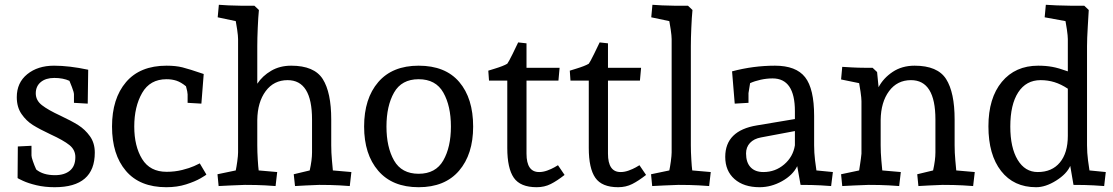

<svg xmlns="http://www.w3.org/2000/svg" viewBox="-20 -780 4697 810"><path d="M112.8 -124Q112.8 -117.2 118.9 -99.6Q125 -82 132.8 -64.9Q161.6 -41 211.9 -41Q252 -41 274.9 -60.1Q297.9 -79.1 297.9 -117.2Q297.9 -147.9 272.9 -168Q248 -188 193.8 -212.9Q147 -234.9 118.9 -252.4Q90.8 -270 70.8 -299.1Q50.8 -328.1 50.8 -370.1Q50.8 -431.2 95 -467Q139.2 -502.9 208 -502.9Q272 -502.9 352.1 -485.8L350.1 -342.8L292 -346.2V-381.8Q292 -390.6 283.4 -412.8Q274.9 -435.1 272.9 -439Q246.1 -451.2 209 -451.2Q172.9 -451.2 151.9 -433.6Q130.9 -416 130.9 -386.2Q130.9 -356.4 157 -336.2Q183.1 -315.9 234.9 -292Q281.7 -270 310.3 -252Q338.9 -233.9 359.4 -205.3Q379.9 -176.8 379.9 -136.2Q379.9 9.8 210.9 9.8Q168.9 9.8 134 1.5Q99.1 -6.8 76.7 -17.3Q54.2 -27.8 54.2 -28.8L55.2 -162.1L112.8 -165Z M839.4 -467.8 829.6 -342.8 771.5 -346.2V-381.8Q771.5 -391.6 764.6 -416Q743.7 -433.1 724.6 -439.5Q705.6 -445.8 682.6 -445.8Q612.8 -445.8 579.6 -387.9Q546.4 -330.1 546.4 -246.1Q546.4 -163.1 579.6 -109.1Q612.8 -55.2 682.6 -55.2Q717.8 -55.2 748.8 -63Q779.8 -70.8 798.6 -79.3Q817.4 -87.9 822.8 -90.8L850.6 -43.9Q850.6 -42 826.7 -28.1Q802.7 -14.2 765.1 -2.2Q727.5 9.8 681.6 9.8Q569.8 9.8 511.2 -59.1Q452.6 -127.9 452.6 -246.1Q452.6 -364.3 511.7 -433.6Q570.8 -502.9 682.6 -502.9Q721.7 -502.9 749.8 -495.8Q777.8 -488.8 839.4 -467.8Z M995.6 -755.9H1053.2L1072.3 -737.8Q1069.3 -708 1067.4 -663.1Q1065.4 -618.2 1065.4 -585V-426.8Q1087.4 -460 1124 -481.4Q1160.6 -502.9 1208.5 -502.9Q1305.7 -502.9 1341.6 -446.5Q1377.4 -390.1 1377.4 -275.9V-167Q1377.4 -136.2 1380.4 -103.5Q1383.3 -70.8 1384.3 -61L1462.4 -54.2L1455.6 4.9Q1446.8 3.9 1411.6 2Q1376.5 0 1326.7 0Q1302.7 1 1270 2.4Q1237.3 3.9 1224.6 4.9L1219.2 -44.9L1286.6 -61Q1296.4 -105 1296.4 -137.2V-275.9Q1296.4 -441.9 1193.4 -441.9Q1135.3 -441.9 1100.8 -395.5Q1066.4 -349.1 1065.4 -273.9V-167Q1065.4 -139.2 1067.4 -107.2Q1069.3 -75.2 1071.3 -61L1149.4 -54.2L1142.6 4.9Q1133.8 3.9 1098.6 2Q1063.5 0 1013.2 0Q987.3 1 952.4 2.4Q917.5 3.9 902.3 4.9L897.5 -44.9L974.6 -61Q977.5 -74.2 981 -99.1Q984.4 -124 984.4 -137.2V-615.2Q984.4 -628.4 980.5 -655.3Q976.6 -682.1 974.6 -690.9L898.4 -707L903.3 -759.8Q915.5 -758.8 944.1 -757.3Q972.7 -755.9 995.6 -755.9Z M1746.1 9.8Q1635.3 9.8 1575.7 -59.6Q1516.1 -128.9 1516.1 -246.1Q1516.1 -364.3 1575.7 -433.6Q1635.3 -502.9 1746.1 -502.9Q1858.9 -502.9 1917.5 -434.1Q1976.1 -365.2 1976.1 -246.1Q1976.1 -128.9 1916.5 -59.6Q1856.9 9.8 1746.1 9.8ZM1746.1 -445.8Q1674.3 -445.8 1642.3 -389.4Q1610.4 -333 1610.4 -246.1Q1610.4 -159.2 1642.3 -103Q1674.3 -46.9 1746.1 -46.9Q1817.9 -46.9 1850.1 -103Q1882.3 -159.2 1882.3 -246.1Q1882.3 -333 1850.3 -389.4Q1818.4 -445.8 1746.1 -445.8Z M2244.1 9.8Q2175.3 9.8 2147.7 -30Q2120.1 -69.8 2120.1 -155.8V-439.9H2043L2040 -481.9L2066.9 -490.2Q2104 -501.5 2120.1 -511.2Q2125 -517.1 2142.6 -552.5Q2160.2 -587.9 2166 -601.1L2201.2 -597.2V-494.1H2340.8L2335.9 -439.9H2201.2V-131.8Q2201.2 -53.7 2254.9 -54.2Q2271 -54.2 2288.6 -60.5Q2306.2 -66.9 2318.6 -74Q2331.1 -81.1 2334 -83L2361.8 -42Q2330.1 -17.1 2303.5 -3.7Q2276.9 9.8 2244.1 9.8Z M2587.9 9.8Q2519 9.8 2491.5 -30Q2463.9 -69.8 2463.9 -155.8V-439.9H2386.7L2383.8 -481.9L2410.6 -490.2Q2447.8 -501.5 2463.9 -511.2Q2468.8 -517.1 2486.3 -552.5Q2503.9 -587.9 2509.8 -601.1L2544.9 -597.2V-494.1H2684.6L2679.7 -439.9H2544.9V-131.8Q2544.9 -53.7 2598.6 -54.2Q2614.7 -54.2 2632.3 -60.5Q2649.9 -66.9 2662.4 -74Q2674.8 -81.1 2677.7 -83L2705.6 -42Q2673.8 -17.1 2647.2 -3.7Q2620.6 9.8 2587.9 9.8Z M2824.7 -755.9H2882.3L2901.4 -737.8Q2898.4 -708 2896.5 -663.1Q2894.5 -618.2 2894.5 -585V-167Q2894.5 -139.2 2896.5 -107.2Q2898.4 -75.2 2900.4 -61L2978.5 -54.2L2971.7 4.9Q2962.9 3.9 2927.7 2Q2892.6 0 2842.3 0Q2816.4 1 2781.5 2.4Q2746.6 3.9 2731.4 4.9L2726.6 -44.9L2803.7 -61Q2806.6 -74.2 2810.1 -99.1Q2813.5 -124 2813.5 -137.2V-615.2Q2813.5 -628.4 2809.6 -655.3Q2805.7 -682.1 2803.7 -690.9L2727.5 -707L2732.4 -759.8Q2744.6 -758.8 2773.2 -757.3Q2801.8 -755.9 2824.7 -755.9Z M3184.6 9.8Q3117.7 9.8 3078.6 -24.7Q3039.6 -59.1 3039.6 -118.2Q3039.6 -229 3173.3 -251L3333.5 -277.8V-311Q3333.5 -449.2 3239.3 -449.2Q3214.4 -449.2 3189 -443.6Q3163.6 -438 3144.5 -429.2L3137.7 -387.2V-346.2L3079.6 -342.8L3068.4 -479Q3158.2 -502.9 3249.5 -502.9Q3338.4 -502.9 3376.5 -454.3Q3414.6 -405.8 3414.6 -291V-167Q3414.6 -136.2 3418.5 -103.5Q3422.4 -70.8 3424.3 -61L3493.7 -54.2L3486.3 4.9Q3477.5 3.9 3442.6 2Q3407.7 0 3357.4 0L3343.3 -79.1Q3324.7 -41 3279.1 -15.6Q3233.4 9.8 3184.6 9.8ZM3127.4 -132.8Q3127.4 -94.7 3146.5 -74.5Q3165.5 -54.2 3200.7 -54.2Q3250.5 -54.2 3288.1 -86.2Q3325.7 -118.2 3333.5 -167V-227.1L3190.4 -200.2Q3160.6 -194.8 3144 -177Q3127.4 -159.2 3127.4 -132.8Z M4085.4 4.9Q4076.7 3.9 4041.5 2Q4006.3 0 3956.5 0Q3932.6 1 3899.9 2.4Q3867.2 3.9 3854.5 4.9L3849.6 -44.9L3916.5 -61Q3926.3 -105 3926.3 -137.2V-275.9Q3926.3 -441.9 3823.2 -441.9Q3765.1 -441.9 3730.7 -395.5Q3696.3 -349.1 3695.3 -273.9V-167Q3695.3 -136.2 3698.2 -103.5Q3701.2 -70.8 3702.1 -61L3780.3 -54.2L3773.4 4.9Q3764.6 3.9 3729.5 2Q3694.3 0 3644.5 0Q3618.7 1 3583.5 2.4Q3548.3 3.9 3533.2 4.9L3528.3 -44.9L3604.5 -61Q3605.5 -68.8 3608.9 -89.8Q3612.3 -110.8 3614.3 -131.8V-353Q3614.3 -366.2 3610.4 -393.1Q3606.4 -419.9 3604.5 -429.2L3528.3 -444.8L3533.2 -498Q3545.4 -497.1 3574 -495.6Q3602.5 -494.1 3625.5 -494.1H3661.1L3680.2 -476.1L3686.5 -412.1Q3706.5 -450.2 3745.8 -476.6Q3785.2 -502.9 3838.4 -502.9Q3935.5 -502.9 3971.4 -446.5Q4007.3 -390.1 4007.3 -275.9V-167Q4007.3 -136.2 4010.3 -103.5Q4013.2 -70.8 4014.2 -61L4092.3 -54.2Z M4508.8 0 4495.1 -80.1Q4480 -45.9 4435.5 -18.1Q4391.1 9.8 4351.1 9.8Q4256.8 9.8 4203.4 -58.6Q4149.9 -127 4149.9 -247.1Q4149.9 -366.2 4206.5 -434.6Q4263.2 -502.9 4359.9 -502.9Q4392.1 -502.9 4418.9 -498Q4445.8 -493.2 4484.9 -479V-615.2Q4484.9 -628.4 4481 -655.3Q4477.1 -682.1 4475.1 -690.9L4387.2 -707L4392.1 -759.8Q4405.3 -758.8 4438.2 -757.3Q4471.2 -755.9 4496.1 -755.9H4554.2L4573.2 -737.8Q4572.3 -720.7 4569.1 -668.5Q4565.9 -616.2 4565.9 -585V-167Q4565.9 -136.2 4570.1 -103.5Q4574.2 -70.8 4576.2 -61L4645 -54.2L4638.2 4.9Q4628.9 3.9 4594 2Q4559.1 0 4508.8 0ZM4370.1 -441.9Q4309.1 -441.9 4275.6 -390.4Q4242.2 -338.9 4242.2 -246.1Q4242.2 -157.2 4273.2 -105.7Q4304.2 -54.2 4357.9 -54.2Q4418 -54.2 4451.4 -94.5Q4484.9 -134.8 4484.9 -207V-405.8Q4456.1 -424.8 4428.5 -433.3Q4400.9 -441.9 4370.1 -441.9Z"/></svg>

Font: Sura
Style: Regular
Weight: 400
Designer: Carolina Giovagnoli
Foundry: Huerta Tipografica
Version: Version 1.003;PS 001.002;hotconv 1.0.70;makeotf.lib2.5.58329